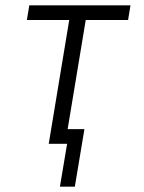

<svg xmlns="http://www.w3.org/2000/svg" viewBox="-20 -540 540 721"><path d="M205 161 232 0H163L240 -465H81L90 -520H470L461 -465H302L234 -55H297L261 161Z"/></svg>

Font: Iosevka Term Curly Lt Obl
Style: Regular
Weight: 300
Italic angle: -9°
Designer: Belleve Invis
Foundry: Belleve Invis
Version: Version 32.3.0